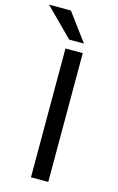

<svg xmlns="http://www.w3.org/2000/svg" viewBox="-168 -954 617 1008"><g transform="rotate(15 140.5 -450.0)"><path d="M110 0H204V-700H110ZM117 -750H197L86 -900H-33Z"/></g></svg>

Font: Golos Text VF
Style: Regular
Weight: 400
Designer: A.Korolkova, Vitaly Kuzmin
Foundry: ParaType Ltd
Version: Version 2.005